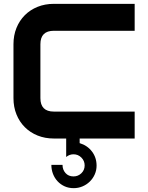

<svg xmlns="http://www.w3.org/2000/svg" viewBox="-20 -720 770 998"><path d="M680 0H394V24Q434 36 458 67.5Q482 99 482 141Q482 165 472.5 186.5Q463 208 446.5 224Q430 240 408.5 249Q387 258 363 258Q337 258 316 248.5Q295 239 279.5 222.5Q264 206 255.5 184Q247 162 247 137H305Q305 162 320.5 179.5Q336 197 362 197Q386 197 403 180.5Q420 164 420 140Q420 116 403 99Q386 82 362 82Q341 82 324 96V0H260Q214 0 175.5 -15.5Q137 -31 109 -59Q81 -87 65.5 -125.5Q50 -164 50 -210V-490Q50 -536 65.5 -574.5Q81 -613 109 -641Q137 -669 175.5 -684.5Q214 -700 260 -700H680V-560H260Q190 -560 190 -490V-210Q190 -140 260 -140H680Z"/></svg>

Font: CAT North
Style: Regular
Weight: 400
Designer: Peter Wiegel
Foundry: Peter Wiegel
Version: Version 1.000